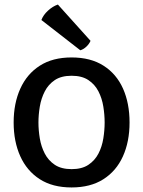

<svg xmlns="http://www.w3.org/2000/svg" viewBox="-20 -811 630 844"><path d="M40 -272.5Q40 -356.5 69.2 -421.2Q98.5 -486 155 -522.2Q211.5 -558.5 294.5 -558.5Q378.5 -558.5 435.2 -522.2Q492 -486 520.8 -421.5Q549.5 -357 549.5 -272.5Q549.5 -188 520.2 -123.5Q491 -59 434.2 -23Q377.5 13 294.5 13Q211 13 154.5 -23.5Q98 -60 69 -124.5Q40 -189 40 -272.5ZM149 -272.5Q149 -238.5 155 -202.5Q161 -166.5 176.8 -136Q192.5 -105.5 221 -86.5Q249.5 -67.5 295 -67.5Q340 -67.5 368.5 -86.5Q397 -105.5 412.8 -136Q428.5 -166.5 434.2 -202.5Q440 -238.5 440 -272.5Q440 -306.5 434.2 -342.5Q428.5 -378.5 412.8 -409.2Q397 -440 368.5 -459Q340 -478 295 -478Q249.5 -478 221 -459Q192.5 -440 176.8 -409.2Q161 -378.5 155 -342.5Q149 -306.5 149 -272.5ZM234.5 -791 378 -631.5Q372 -617.5 359.5 -605.8Q347 -594 333 -590L162 -723Q170 -745 191 -764.2Q212 -783.5 234.5 -791Z"/></svg>

Font: Signika SC
Style: Regular
Weight: 400
Designer: Anna Giedryś
Foundry: Anna Giedryś
Version: Version 2.000; ttfautohint (v1.8.3) -l 8 -r 50 -G 200 -x 9 -